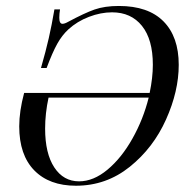

<svg xmlns="http://www.w3.org/2000/svg" viewBox="-20 -602 627 634"><path d="M570.2 -387.9Q570.2 -300.8 528.2 -207.3Q486.3 -113.7 408.5 -51.2Q330.6 11.3 230.6 11.3Q142.7 11.3 93.1 -39.5Q43.5 -90.3 43.5 -184.7Q43.5 -234.7 59.7 -295.2H474.2Q484.7 -346 484.7 -387.9Q484.7 -471.8 448.8 -516.5Q412.9 -561.3 350 -561.3Q312.9 -561.3 273.8 -546.4Q234.7 -531.5 205.6 -504.8Q184.7 -485.5 169 -457.3Q153.2 -429 133.9 -377.4H115.3Q131.5 -433.9 141.1 -476.2Q150.8 -518.5 159.7 -571H178.2Q175.8 -556.5 175.8 -543.5Q175.8 -523.4 186.3 -523.4Q193.5 -523.4 204.8 -529.8Q258.9 -558.9 292.3 -570.6Q325.8 -582.3 372.6 -582.3Q469.4 -582.3 519.8 -531.5Q570.2 -480.6 570.2 -387.9ZM471 -279.8H140.3Q129 -227.4 129 -177.4Q129 -95.2 159.3 -49.2Q189.5 -3.2 241.1 -3.2Q288.7 -3.2 335.1 -41.9Q381.5 -80.6 417.3 -144.4Q453.2 -208.1 471 -279.8Z"/></svg>

Font: Playfair Display SC
Style: Italic
Weight: 400
Italic angle: -14°
Designer: Claus Eggers Sørensen
Foundry: Claus Eggers Sørensen
Version: Version 1.202; ttfautohint (v1.6)